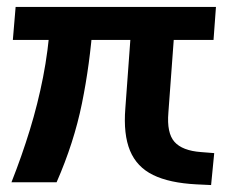

<svg xmlns="http://www.w3.org/2000/svg" viewBox="-20 -525 658 553"><path d="M143 0H13Q43 -76 66 -151Q89 -226 104 -302.5Q119 -379 125 -463H248Q239 -340 216 -227Q193 -114 143 0ZM17 -410 25 -505H602L595 -410ZM359 -459H484L465 -201Q460 -142 482.5 -116.5Q505 -91 559 -87L597 -84L588 8L546 6Q468 2 421 -21Q374 -44 354.5 -91Q335 -138 341 -213Z"/></svg>

Font: Muli
Style: Bold Italic
Weight: 700
Italic angle: -4.541°
Designer: Vernon Adams
Foundry: Vernon Adams
Version: Version 2.100; ttfautohint (v1.8.1.43-b0c9)